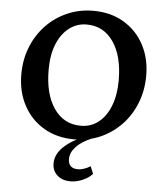

<svg xmlns="http://www.w3.org/2000/svg" viewBox="-59 -707 842 987"><g transform="rotate(5 362.0 -213.0)"><path d="M341.5 12Q252.3 12 184.8 -27.8Q117.3 -67.6 79.7 -137.6Q42 -207.6 42 -297.5Q42 -374 68 -439Q93.9 -504 140.6 -552.5Q187.2 -601 249.4 -628Q311.7 -655 383.3 -655Q472.5 -655 539.8 -615.2Q607.1 -575.4 644.7 -505.6Q682.3 -435.9 682.3 -346.1Q682.3 -271.2 656.9 -206Q631.5 -140.7 585.2 -91.9Q538.8 -43.1 476.8 -15.5Q414.7 12 341.5 12ZM369.1 -60.6Q422.1 -60.6 461.3 -92Q500.4 -123.4 521.9 -179.5Q543.5 -235.5 543.5 -309.5Q543.5 -435.2 492.9 -508.5Q442.3 -581.8 354.6 -581.8Q304.9 -581.8 265 -551.5Q225.1 -521.2 202.4 -465.7Q179.8 -410.1 179.8 -333.5Q179.8 -207.8 230.6 -134.2Q281.5 -60.6 369.1 -60.6ZM341.3 228.7Q299 228.7 273 205.3Q247 182 247 144.2Q247 97.7 287.3 58.8Q327.6 19.8 409.8 -14.2L431.6 0Q379.5 21.8 351.7 51.6Q324 81.4 324 114.7Q324 163.4 374.5 163.4Q403.5 163.4 438.5 142.3L454 180.5Q435.7 201.2 404 214.9Q372.2 228.7 341.3 228.7Z"/></g></svg>

Font: Petrona
Style: Regular
Weight: 400
Designer: Ringo R. Seeber
Foundry: Ringo R. Seeber
Version: Version 2.001; ttfautohint (v1.8.3)